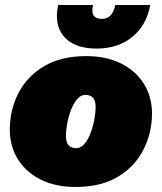

<svg xmlns="http://www.w3.org/2000/svg" viewBox="-20 -733 643 763"><path d="M280 10Q201 10 142.5 -19Q84 -48 51.5 -99.5Q19 -151 19 -218Q19 -296 53 -362.5Q87 -429 154.5 -469.5Q222 -510 323 -510Q402 -510 460.5 -481Q519 -452 551.5 -400.5Q584 -349 584 -282Q584 -205 550 -138Q516 -71 448.5 -30.5Q381 10 280 10ZM282 -144Q301 -144 315.5 -161Q330 -178 340 -204.5Q350 -231 355 -258.5Q360 -286 360 -307Q360 -335 348.5 -345.5Q337 -356 320 -356Q301 -356 286.5 -339Q272 -322 262 -295.5Q252 -269 247 -241.5Q242 -214 242 -193Q242 -165 254 -154.5Q266 -144 282 -144ZM577 -713Q563 -634 506.5 -587Q450 -540 364 -540Q288 -540 247 -575Q206 -610 206 -670Q206 -680 207.5 -691Q209 -702 211 -713H350Q347 -701 347 -691Q347 -658 385 -658Q427 -658 438 -713Z"/></svg>

Font: Work Sans Black
Style: Italic
Weight: 900
Italic angle: -13°
Designer: Wei Huang
Foundry: Wei Huang
Version: Version 2.009; ttfautohint (v1.8.3)